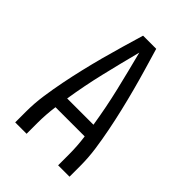

<svg xmlns="http://www.w3.org/2000/svg" viewBox="-215 -832 930 930"><g transform="rotate(45 250.0 -367.5)"><path d="M64 0V-74Q64 -130 72 -186Q80 -242 91 -297.5Q102 -353 115 -408Q128 -463 142.5 -517.5Q157 -572 173 -626.5Q189 -681 205 -735H295Q311 -681 327 -626.5Q343 -572 357.5 -517.5Q372 -463 385 -408Q398 -353 409 -297.5Q420 -242 428 -186Q436 -130 436 -74V0H358V-74Q358 -103 356 -132Q354 -161 350 -190H150Q146 -161 144 -132Q142 -103 142 -74V0ZM160 -260H340Q324 -362 300 -463Q276 -564 250 -664Q224 -564 200 -463Q176 -362 160 -260Z"/></g></svg>

Font: Iosevka Curly
Style: Regular
Weight: 400
Monospace: yes
Designer: Belleve Invis
Foundry: Belleve Invis
Version: Version 22.1.2; ttfautohint (v1.8.4)